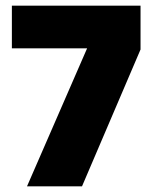

<svg xmlns="http://www.w3.org/2000/svg" viewBox="-20 -659 544 679"><path d="M75.5 0 288 -488H22V-639H477V-484L270 0Z"/></svg>

Font: Anek Latin ExtraBold
Style: Regular
Weight: 800
Designer: Yesha Goshar
Foundry: Ek Type
Version: Version 1.003